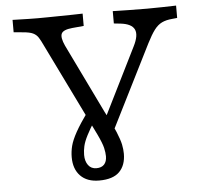

<svg xmlns="http://www.w3.org/2000/svg" viewBox="-53 -628 918 875"><g transform="rotate(-5 405.5 -190.0)"><path d="M365.9 192.7Q310.6 192.7 280.3 161.5Q250 130.3 250 76.3Q250 50.2 256.6 24.3Q263.3 -1.7 283.1 -37.4Q303 -73.2 342.9 -128.9L370.6 -86.1Q344.6 -45 330.6 -17.4Q316.5 10.2 311.9 30.7Q307.2 51.1 307.2 70.6Q307.2 99.3 320.6 117.5Q334 135.7 358.2 135.7Q381.6 135.7 393.8 122.4Q405.9 109.1 405.9 85Q405.9 68.7 400.9 47Q396 25.3 375.4 -18L418.9 -113.8Q449.4 -55.4 464.2 -19.7Q478.9 16.1 483.6 38.3Q488.2 60.6 488.2 80.6Q488.2 133.1 458.8 162.9Q429.3 192.7 365.9 192.7ZM384.1 0 168.1 -442.1Q157.3 -465.5 148.3 -479.6Q139.2 -493.7 123.9 -500.9Q108.6 -508.1 78.2 -510.5L36 -514.5V-571Q48.4 -570.9 68.6 -570.1Q88.8 -569.4 111.3 -569Q133.9 -568.5 152.4 -568.5H150.9H147.8Q170.6 -568.5 197.4 -568.9Q224.3 -569.3 252.4 -569.7Q280.6 -570.1 307.3 -570.5Q334.1 -570.9 356.6 -571.7V-515.3L304.1 -510.5Q262.2 -506.5 254.2 -489.3Q246.2 -472 263.8 -433.5L437.5 -75L410.1 -70.2L575.4 -402.7Q600.6 -452.5 587.8 -479.1Q575 -505.6 524.2 -511.3L494.4 -514.5V-571Q530.7 -570.2 571 -569.4Q611.3 -568.5 650.8 -568.5Q685.6 -568.5 719.9 -569.4Q754.2 -570.2 784.1 -571V-514.5L760.7 -512.1Q732.5 -509.7 713.5 -500.4Q694.5 -491.2 678.7 -470.3Q662.9 -449.4 643.3 -410.7L437.3 0Z"/></g></svg>

Font: Playfair 5pt SemiExpanded Light
Style: Regular
Weight: 300
Width: 6
Designer: Claus Eggers Sørensen
Foundry: Claus Eggers Sørensen
Version: Version 2.203